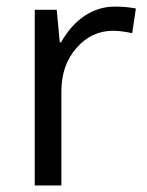

<svg xmlns="http://www.w3.org/2000/svg" viewBox="-20 -565 448 585"><path d="M330.1 -544.9Q365.2 -544.9 394 -539.1L382.8 -463.9Q349.6 -471.2 324.2 -471.2Q258.8 -471.2 212.9 -418.7Q167 -366.2 167 -287.1V0H85.9V-535.2H152.8L162.1 -436H166Q195.8 -488.8 238 -516.8Q280.3 -544.9 330.1 -544.9Z"/></svg>

Font: Open Sans Hebrew
Style: Regular
Weight: 400
Foundry: Ascender Corporation, Yanek Iontef
Version: Version 2.001;PS 002.001;hotconv 1.0.70;makeotf.lib2.5.58329